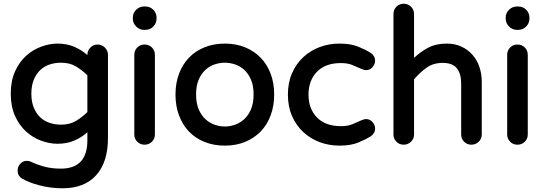

<svg xmlns="http://www.w3.org/2000/svg" viewBox="-20 -765 2938 1035"><path d="M38 -260Q38 -329 61 -380Q84 -431 120.5 -464Q157 -497 202 -513.5Q247 -530 290 -530Q341 -530 381 -512.5Q421 -495 451 -468V-469Q451 -492 467 -508.5Q483 -525 506 -525Q529 -525 545.5 -508.5Q562 -492 562 -469V-22Q562 109 498.5 179.5Q435 250 317 250Q286 250 254.5 246Q223 242 194 234.5Q165 227 140.5 217.5Q116 208 98 197Q88 191 81.5 180.5Q75 170 75 153Q75 134 89 118Q103 102 125 102Q137 102 147 107Q178 122 218 133Q258 144 308 144Q451 144 451 -9V-52Q421 -25 381 -7.5Q341 10 290 10Q247 10 202 -6.5Q157 -23 120.5 -56Q84 -89 61 -140Q38 -191 38 -260ZM149 -260Q149 -218 161.5 -186.5Q174 -155 195.5 -134Q217 -113 246.5 -103Q276 -93 309 -93Q357 -93 391 -114Q425 -135 451 -161V-359Q425 -385 391 -406Q357 -427 309 -427Q276 -427 246.5 -417Q217 -407 195.5 -386Q174 -365 161.5 -333.5Q149 -302 149 -260Z M704 -40V-469Q704 -493 720 -509Q736 -525 759 -525Q783 -525 799 -509Q815 -493 815 -469V-40Q815 -17 799 -1Q783 15 759 15Q736 15 720 -1Q704 -17 704 -40ZM757 -730H763Q789 -730 806.5 -712.5Q824 -695 824 -669V-665Q824 -640 806.5 -622Q789 -604 763 -604H757Q732 -604 714 -622Q696 -640 696 -665V-669Q696 -695 714 -712.5Q732 -730 757 -730Z M1192 -530Q1252 -530 1301 -510Q1350 -490 1385 -454Q1420 -418 1439 -367.5Q1458 -317 1458 -255Q1458 -194 1439 -143Q1420 -92 1385 -56Q1350 -20 1301 0Q1252 20 1192 20Q1132 20 1082.5 0Q1033 -20 998.5 -56Q964 -92 945 -143Q926 -194 926 -255Q926 -317 945 -367.5Q964 -418 998.5 -454Q1033 -490 1082.5 -510Q1132 -530 1192 -530ZM1037 -256Q1037 -209 1051 -176Q1065 -143 1087.5 -122.5Q1110 -102 1137.5 -92.5Q1165 -83 1192 -83Q1219 -83 1246.5 -92.5Q1274 -102 1296.5 -122.5Q1319 -143 1333 -176Q1347 -209 1347 -256Q1347 -303 1333 -335.5Q1319 -368 1296.5 -388.5Q1274 -409 1246.5 -418Q1219 -427 1192 -427Q1165 -427 1137.5 -418Q1110 -409 1087.5 -388.5Q1065 -368 1051 -335.5Q1037 -303 1037 -256Z M1809 -530Q1871 -530 1911 -513.5Q1951 -497 1978 -480Q1989 -473 1995.5 -462Q2002 -451 2002 -437Q2002 -419 1988 -403Q1974 -387 1954 -387Q1942 -387 1927 -394Q1902 -405 1878 -415Q1854 -425 1817 -425Q1734 -425 1688.5 -378Q1643 -331 1643 -255Q1643 -179 1688.5 -132Q1734 -85 1817 -85Q1854 -85 1877.5 -94.5Q1901 -104 1927 -116Q1942 -123 1954 -123Q1974 -123 1988 -107Q2002 -91 2002 -73Q2002 -59 1995.5 -48Q1989 -37 1978 -30Q1951 -13 1911 3.5Q1871 20 1809 20Q1754 20 1704 1.5Q1654 -17 1615.5 -52.5Q1577 -88 1554.5 -139Q1532 -190 1532 -255Q1532 -320 1554.5 -371Q1577 -422 1615.5 -457.5Q1654 -493 1704 -511.5Q1754 -530 1809 -530Z M2101 -40V-689Q2101 -713 2117 -729Q2133 -745 2156 -745Q2179 -745 2195.5 -729Q2212 -713 2212 -689V-453Q2243 -483 2285.5 -506.5Q2328 -530 2388 -530Q2433 -530 2468 -513.5Q2503 -497 2527.5 -469Q2552 -441 2564.5 -403.5Q2577 -366 2577 -324V-40Q2577 -17 2560.5 -1Q2544 15 2521 15Q2498 15 2482 -1Q2466 -17 2466 -40V-314Q2466 -367 2443 -396.5Q2420 -426 2366 -426Q2315 -426 2278 -399Q2241 -372 2212 -337V-40Q2212 -17 2195.5 -1Q2179 15 2156 15Q2133 15 2117 -1Q2101 -17 2101 -40Z M2714 -40V-469Q2714 -493 2730 -509Q2746 -525 2769 -525Q2793 -525 2809 -509Q2825 -493 2825 -469V-40Q2825 -17 2809 -1Q2793 15 2769 15Q2746 15 2730 -1Q2714 -17 2714 -40ZM2767 -730H2773Q2799 -730 2816.5 -712.5Q2834 -695 2834 -669V-665Q2834 -640 2816.5 -622Q2799 -604 2773 -604H2767Q2742 -604 2724 -622Q2706 -640 2706 -665V-669Q2706 -695 2724 -712.5Q2742 -730 2767 -730Z"/></svg>

Font: Varela Round Precious
Style: Medium
Weight: 500
Designer: Joe Prince
Foundry: Joe Prince
Version: Version 1.000